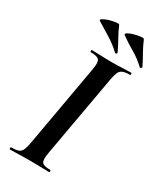

<svg xmlns="http://www.w3.org/2000/svg" viewBox="-202 -873 791 944"><g transform="rotate(30 193.5 -401.5)"><path d="M25 0Q22 0 22 -6Q22 -12 25 -12Q52 -12 65.5 -17Q79 -22 86 -37Q93 -52 98 -81L180 -544Q188 -587 178 -600Q168 -613 130 -613Q127 -613 127 -619Q127 -625 130 -625Q153 -625 181 -623.5Q209 -622 240 -622Q275 -622 303 -623.5Q331 -625 353 -625Q356 -625 356 -619Q356 -613 353 -613Q326 -613 312 -607Q298 -601 291.5 -586Q285 -571 280 -542L198 -81Q190 -38 199.5 -25Q209 -12 248 -12Q250 -12 250 -6Q250 0 248 0Q226 0 198 -1Q170 -2 136 -2Q105 -2 76.5 -1Q48 0 25 0ZM376 -669Q342 -701 307 -721Q272 -741 234 -768Q225 -774 236.5 -781.5Q248 -789 268 -794.5Q288 -800 305 -802Q322 -804 324 -799Q338 -766 353.5 -739Q369 -712 386 -678Q388 -674 383.5 -670Q379 -666 376 -669ZM236 -669Q202 -701 168 -722Q134 -743 93 -768Q84 -773 96 -780.5Q108 -788 127.5 -794Q147 -800 164.5 -802Q182 -804 184 -799Q198 -766 213.5 -739Q229 -712 245 -678Q247 -674 243 -670.5Q239 -667 236 -669Z"/></g></svg>

Font: Cormorant Garamond Light
Style: Italic
Weight: 300
Italic angle: -10°
Designer: Christian Thalmann (Catharsis Fonts)
Foundry: Catharsis Fonts
Version: Version 4.001